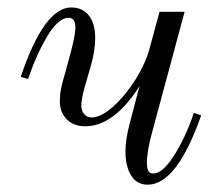

<svg xmlns="http://www.w3.org/2000/svg" viewBox="-20 -488 588 520"><path d="M228 -169.9Q253.9 -169.9 287.4 -200.2Q320.8 -230.5 347.2 -272.9Q373.5 -315.4 383.8 -352.1L412.1 -456.1H480L393.1 -133.8Q377.9 -79.6 377.9 -47.9Q377.9 -31.7 381.8 -24.9Q385.7 -18.1 395 -18.1Q420.9 -18.1 452.1 -67.9Q483.4 -117.7 504.9 -182.1L524.9 -175.8Q459 12.2 379.9 12.2Q350.6 12.2 335.2 -12.7Q319.8 -37.6 319.8 -77.1Q319.8 -110.8 331.1 -152.8L357.9 -254.9Q288.6 -146 210.9 -146Q179.2 -146 160.6 -165Q142.1 -184.1 142.1 -212.9Q142.1 -222.2 142.8 -230.7Q143.6 -239.3 145.5 -248.5Q147.5 -257.8 148.7 -262.7Q149.9 -267.6 153.1 -278.8Q156.2 -290 157.2 -293L171.9 -347.2Q184.1 -393.6 184.1 -413.1Q184.1 -439.9 166 -439.9Q137.7 -439.9 107.4 -388.7Q77.1 -337.4 56.2 -273.9L36.1 -279.8Q99.6 -467.8 172.9 -467.8Q203.1 -467.8 220.5 -446.3Q237.8 -424.8 237.8 -384.8Q237.8 -350.6 226.1 -310.1L209 -251Q200.2 -218.8 200.2 -201.2Q200.2 -188.5 207.8 -179.2Q215.3 -169.9 228 -169.9Z"/></svg>

Font: Flanker Steampunk
Style: Italic
Weight: 400
Italic angle: -12°
Designer: Alexey Kryukov, Leonardo Di Lena
Foundry: Alexey Kryukov, Leonardo Di Lena
Version: 1.210